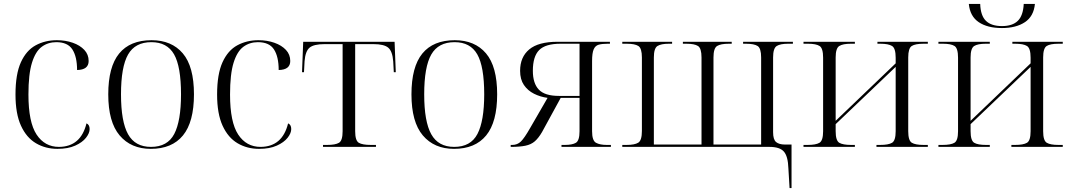

<svg xmlns="http://www.w3.org/2000/svg" viewBox="-20 -749 5466 979"><path d="M273 10Q212 10 163.5 -18.5Q115 -47 87 -108Q59 -169 59 -267Q59 -371 86.5 -431.5Q114 -492 162 -518Q210 -544 270 -544Q314 -544 351 -531Q388 -518 410 -494.5Q432 -471 432 -438Q432 -393 373 -392Q373 -460 349 -497Q325 -534 267 -534Q225 -534 193 -510.5Q161 -487 143 -429Q125 -371 125 -267Q125 -126 166.5 -63Q208 0 281 0Q392 -1 421 -120Q437 -113 437 -91Q437 -70 418.5 -46.5Q400 -23 363.5 -6.5Q327 10 273 10Z M749 10Q648 10 590 -58.5Q532 -127 532 -268Q532 -408 587.5 -476Q643 -544 753 -544Q855 -544 912 -477Q969 -410 969 -268Q969 -127 913 -58.5Q857 10 749 10ZM750 0Q834 0 868.5 -66Q903 -132 903 -268Q903 -410 867.5 -472Q832 -534 752 -534Q669 -534 633 -471Q597 -408 597 -268Q597 -129 633 -64.5Q669 0 750 0Z M1301 10Q1240 10 1191.5 -18.5Q1143 -47 1115 -108Q1087 -169 1087 -267Q1087 -371 1114.5 -431.5Q1142 -492 1190 -518Q1238 -544 1298 -544Q1342 -544 1379 -531Q1416 -518 1438 -494.5Q1460 -471 1460 -438Q1460 -393 1401 -392Q1401 -460 1377 -497Q1353 -534 1295 -534Q1253 -534 1221 -510.5Q1189 -487 1171 -429Q1153 -371 1153 -267Q1153 -126 1194.5 -63Q1236 0 1309 0Q1420 -1 1449 -120Q1465 -113 1465 -91Q1465 -70 1446.5 -46.5Q1428 -23 1391.5 -6.5Q1355 10 1301 10Z M1627 0V-10H1648Q1690 -10 1708.5 -21Q1727 -32 1727 -80V-524H1635Q1580 -524 1558.5 -506Q1537 -488 1533 -437L1530 -381H1520L1526 -536H1992L1998 -381H1988L1985 -436Q1981 -488 1959.5 -506Q1938 -524 1884 -524H1791V-80Q1791 -32 1809.5 -21Q1828 -10 1871 -10H1897V0Z M2295 10Q2194 10 2136 -58.5Q2078 -127 2078 -268Q2078 -408 2133.5 -476Q2189 -544 2299 -544Q2401 -544 2458 -477Q2515 -410 2515 -268Q2515 -127 2459 -58.5Q2403 10 2295 10ZM2296 0Q2380 0 2414.5 -66Q2449 -132 2449 -268Q2449 -410 2413.5 -472Q2378 -534 2298 -534Q2215 -534 2179 -471Q2143 -408 2143 -268Q2143 -129 2179 -64.5Q2215 0 2296 0Z M2584 0V-10H2592Q2618 -10 2636 -27.5Q2654 -45 2683 -96L2772 -250Q2735 -255 2703 -271Q2671 -287 2651.5 -315.5Q2632 -344 2632 -388Q2632 -458 2678.5 -497Q2725 -536 2823 -536H3090V-526H3078Q3050 -526 3032.5 -521Q3015 -516 3007 -497Q2999 -478 2999 -438V-80Q2999 -32 3019 -21Q3039 -10 3074 -10H3095V0H2843V-10H2860Q2898 -10 2916.5 -21Q2935 -32 2935 -80V-250H2839L2744 -76Q2726 -45 2707 -28.5Q2688 -12 2659 -6Q2630 0 2584 0ZM2830 -260H2935V-526H2838Q2761 -526 2729 -493.5Q2697 -461 2697 -388Q2697 -324 2727.5 -292Q2758 -260 2830 -260Z M4000 110Q3998 48 3977 24Q3956 0 3904 0H3153V-10H3175Q3216 -10 3234.5 -21.5Q3253 -33 3253 -81V-456Q3253 -503 3235 -514.5Q3217 -526 3176 -526H3153V-536H3407V-526H3390Q3351 -526 3332.5 -514.5Q3314 -503 3314 -456V-12H3557V-456Q3557 -503 3539 -514.5Q3521 -526 3480 -526H3462V-536H3711V-526H3696Q3655 -526 3636.5 -514.5Q3618 -503 3618 -456V-12H3861V-456Q3861 -503 3843 -514.5Q3825 -526 3784 -526H3769V-536H4023V-526H3998Q3959 -526 3940.5 -514.5Q3922 -503 3922 -456V-75Q3922 -37 3937.5 -24.5Q3953 -12 3982 -12H4016V210H4006Z M4077 0V-10H4098Q4140 -10 4158.5 -21Q4177 -32 4177 -80V-455Q4177 -503 4159 -514.5Q4141 -526 4100 -526H4077V-536H4339V-526H4318Q4278 -526 4259.5 -514.5Q4241 -503 4241 -456V-133L4547 -426V-455Q4547 -503 4528.5 -514.5Q4510 -526 4469 -526H4454V-536H4711V-526H4689Q4647 -526 4629 -514.5Q4611 -503 4611 -456V-80Q4611 -32 4629.5 -21Q4648 -10 4689 -10H4711V0H4449V-10H4468Q4510 -10 4528.5 -21Q4547 -32 4547 -80V-408L4241 -116V-80Q4241 -32 4259.5 -21Q4278 -10 4320 -10H4339V0Z M5089 -606Q5015 -606 4970.5 -636Q4926 -666 4920 -729H4978Q4980 -669 5007.5 -642.5Q5035 -616 5089 -616Q5142 -616 5169.5 -642.5Q5197 -669 5200 -729H5257Q5251 -666 5206 -636Q5161 -606 5089 -606ZM4765 0V-10H4786Q4828 -10 4846.5 -21Q4865 -32 4865 -80V-455Q4865 -503 4847 -514.5Q4829 -526 4788 -526H4765V-536H5027V-526H5006Q4966 -526 4947.5 -514.5Q4929 -503 4929 -456V-133L5235 -426V-455Q5235 -503 5216.5 -514.5Q5198 -526 5157 -526H5142V-536H5399V-526H5377Q5335 -526 5317 -514.5Q5299 -503 5299 -456V-80Q5299 -32 5317.5 -21Q5336 -10 5377 -10H5399V0H5137V-10H5156Q5198 -10 5216.5 -21Q5235 -32 5235 -80V-408L4929 -116V-80Q4929 -32 4947.5 -21Q4966 -10 5008 -10H5027V0Z"/></svg>

Font: Noto Serif Display Light
Style: Regular
Weight: 300
Designer: Monotype Design Team
Foundry: Monotype Imaging Inc.
Version: Version 2.009